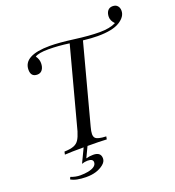

<svg xmlns="http://www.w3.org/2000/svg" viewBox="-173 -951 1158 1273"><g transform="rotate(-20 406.0 -314.5)"><path d="M308.6 64.9Q362.3 64.9 362.3 109.4Q362.3 132.8 338.9 151.4Q292.5 188.5 218.3 188.2Q144 188 109.4 166L116.2 150.9Q150.9 164.1 182.9 164.1Q214.8 164.1 238.8 159.2Q298.3 147 298.3 112.8Q298.3 88.9 260.3 88.9Q239.7 88.9 219.2 96.2L266.6 -2.9Q178.2 -2.9 133.3 0L137.7 -20Q180.2 -21.5 203.4 -30.3Q226.6 -39.1 239.7 -58.6Q252.9 -78.1 264.6 -116.2L415.5 -682.6Q337.9 -693.8 268.8 -693.8Q199.7 -693.8 174.3 -676.8Q192.4 -652.8 192.4 -624.5Q192.4 -596.2 179.7 -578.6Q167 -561 144 -561Q98.6 -561 98.6 -610.8Q98.6 -711.9 285.6 -711.9Q349.1 -711.9 452.9 -698Q556.6 -684.1 628.4 -684.1Q700.2 -684.1 743.2 -706.1Q718.8 -731.4 718.8 -758.1Q718.8 -784.7 731.2 -800.8Q743.7 -816.9 766.6 -816.9Q789.1 -816.9 800.8 -803.2Q812.5 -790 812.5 -768.6Q812.5 -726.6 762.5 -695.3Q712.4 -664.1 607.4 -664.1Q564 -664.1 504.9 -670.9L357.4 -116.2Q348.6 -84.5 348.6 -66.4Q348.6 -48.8 356.9 -39.1Q371.6 -22 432.6 -20L428.7 0Q380.4 -2.9 293.9 -2.9L258.3 71.8Q283.2 64.9 308.6 64.9Z"/></g></svg>

Font: PlayfairDisplaySC-Italic
Style: Italic
Weight: 400
Italic angle: -14°
Designer: Claus Eggers Sørensen
Foundry: Claus Eggers Sørensen
Version: Version 1.004;PS 001.004;hotconv 1.0.70;makeotf.lib2.5.58329